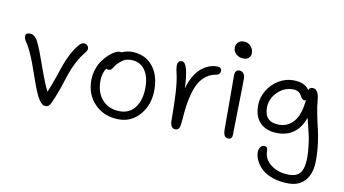

<svg xmlns="http://www.w3.org/2000/svg" viewBox="-90 -932 2535 1413"><g transform="rotate(10 1178.0 -226.0)"><path d="M271 9.8Q257.8 9.8 246.8 1.5Q235.8 -6.8 222.2 -26.9Q207 -48.8 190.9 -88.4Q174.8 -127.9 152.1 -193.6Q129.4 -259.3 119.1 -286.1Q99.6 -337.9 81.5 -374.5Q63.5 -411.1 54.2 -423.8Q44.9 -436.5 39.6 -447.3Q34.2 -458 34.2 -469.2Q34.2 -496.1 64 -496.1Q75.2 -496.1 85 -492.9Q94.7 -489.7 103 -481.2Q111.3 -472.7 117.2 -465.8Q123 -459 130.1 -444.1Q137.2 -429.2 140.9 -420.9Q144.5 -412.6 152.3 -393.3Q160.2 -374 163.1 -366.2Q165 -361.3 204.1 -252.2Q243.2 -143.1 268.1 -97.2Q286.6 -140.6 307.9 -201.4Q329.1 -262.2 342.8 -302.7Q356.4 -343.3 380.1 -389.9Q403.8 -436.5 433.1 -471.2Q441.9 -481 446 -484.4Q450.2 -487.8 457 -491Q463.9 -494.1 473.1 -494.1Q486.3 -494.1 496.6 -483.9Q506.8 -473.6 506.8 -461.9Q506.8 -447.3 494.1 -431.2Q458.5 -389.2 433.1 -339.4Q407.7 -289.6 394.5 -248Q381.3 -206.5 359.4 -142.3Q337.4 -78.1 313 -24.9Q303.7 -5.4 294.7 2.2Q285.6 9.8 271 9.8Z M820.8 12.2Q711.4 12.2 641.1 -57.6Q570.8 -127.4 570.8 -235.8Q570.8 -279.3 584.5 -319.8Q598.1 -360.4 618.7 -388.2Q639.2 -416 662.8 -437.3Q686.5 -458.5 707 -468.8Q727.5 -479 740.7 -479Q748 -479 753.9 -477.1Q793.9 -494.1 826.7 -494.1Q925.3 -494.1 982.9 -427.2Q1040.5 -360.4 1040.5 -246.1Q1040.5 -135.7 977.5 -61.8Q914.6 12.2 820.8 12.2ZM637.7 -243.2Q637.7 -153.8 686.5 -100.8Q735.4 -47.9 817.9 -47.9Q889.2 -47.9 930.9 -103.3Q972.7 -158.7 972.7 -252Q972.7 -336.9 936 -385.5Q899.4 -434.1 835 -434.1Q803.7 -434.1 783.2 -423.6Q762.7 -413.1 739.7 -390.1Q727.5 -377.9 717.8 -362.3Q708 -346.7 701.7 -340.3Q695.3 -334 683.6 -334Q670.4 -334 664.6 -339.8Q637.7 -300.8 637.7 -243.2Z M1241.2 12.2Q1223.1 12.2 1213.4 -3.7Q1203.6 -19.5 1203.6 -46.9Q1203.6 -298.8 1181.2 -389.2Q1171.4 -427.7 1171.4 -451.2Q1171.4 -468.8 1179.7 -479.5Q1188 -490.2 1203.6 -490.2Q1252 -490.2 1259.3 -296.9Q1274.4 -351.1 1298.3 -391.1Q1322.3 -431.2 1350.3 -453.6Q1378.4 -476.1 1407 -486.6Q1435.5 -497.1 1465.3 -497.1Q1499.5 -497.1 1499.5 -469.2Q1499.5 -457.5 1491.5 -447.8Q1483.4 -438 1468.3 -436Q1428.7 -429.2 1398.4 -407.2Q1368.2 -385.3 1348.1 -353.5Q1328.1 -321.8 1314.2 -274.9Q1300.3 -228 1293 -178.5Q1285.6 -128.9 1281.2 -64Q1278.3 -19 1270.3 -3.4Q1262.2 12.2 1241.2 12.2Z M1646 -587.9Q1613.8 -587.9 1591.3 -607.9Q1568.8 -627.9 1568.8 -657.2Q1568.8 -680.2 1585.4 -696Q1602.1 -711.9 1627 -711.9Q1659.7 -711.9 1679.9 -689.2Q1700.2 -666.5 1700.2 -636.2Q1700.2 -617.7 1686.5 -602.8Q1672.9 -587.9 1646 -587.9ZM1638.2 11.2Q1618.2 11.2 1609.1 -4.2Q1600.1 -19.5 1600.1 -53.2Q1600.1 -178.2 1599.6 -295.2Q1599.1 -412.1 1599.1 -454.1Q1599.1 -473.6 1607.4 -484.9Q1615.7 -496.1 1631.8 -496.1Q1649.9 -496.1 1662.1 -482.4Q1674.3 -468.8 1674.8 -444.8Q1675.3 -403.3 1671.1 -230.7Q1667 -58.1 1667 -21Q1667 11.2 1638.2 11.2Z M2131.8 259.8Q2064.9 259.8 2012.2 241.5Q1959.5 223.1 1929.4 194.3Q1899.4 165.5 1884.3 133.8Q1869.1 102.1 1869.1 70.8Q1869.1 49.8 1880.6 34.4Q1892.1 19 1908.7 19Q1935.1 19 1935.1 50.8Q1935.1 114.7 1989.5 155.3Q2043.9 195.8 2124 195.8Q2185.1 195.8 2210 159.4Q2234.9 123 2234.9 47.9Q2234.9 5.9 2229.2 -38.8Q2223.6 -83.5 2218.8 -107.2Q2213.9 -130.9 2201.4 -179.9Q2189 -229 2186 -241.2Q2161.1 -166 2110.1 -128.4Q2059.1 -90.8 1988.8 -90.8Q1905.8 -90.8 1858.9 -136Q1812 -181.2 1812 -267.1Q1812 -325.7 1843 -378.2Q1874 -430.7 1925.5 -462.4Q1977.1 -494.1 2034.7 -494.1Q2125 -494.1 2155.8 -440.9Q2160.2 -462.9 2187 -462.9Q2208.5 -462.9 2220.9 -442.1Q2233.4 -421.4 2235.8 -390.1Q2240.2 -335.4 2252 -277.1Q2263.7 -218.8 2274.2 -177.2Q2284.7 -135.7 2293.2 -72.5Q2301.8 -9.3 2301.8 59.1Q2301.8 153.3 2257.1 206.5Q2212.4 259.8 2131.8 259.8ZM1878.9 -262.2Q1878.9 -153.8 1987.8 -153.8Q2053.7 -153.8 2097.7 -205.1Q2141.6 -256.3 2151.9 -366.2Q2146.5 -362.8 2143.1 -362.8Q2132.3 -362.8 2125 -369.6Q2117.7 -376.5 2112.5 -386Q2107.4 -395.5 2100.6 -405Q2093.8 -414.6 2080.1 -421.4Q2066.4 -428.2 2045.9 -428.2Q1977.5 -428.2 1928.2 -377.9Q1878.9 -327.6 1878.9 -262.2Z"/></g></svg>

Font: Shantell Sans Normal
Style: Regular
Weight: 300
Designer: Stephen Nixon, Anya Danilova, Shantell Martin
Foundry: Arrow Type
Version: Version 1.006;[559af2be0]